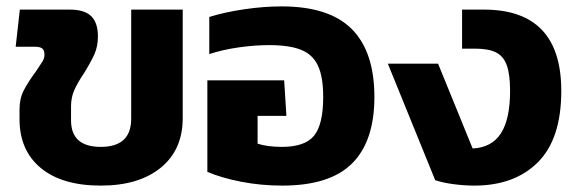

<svg xmlns="http://www.w3.org/2000/svg" viewBox="-20 -570 1792 600"><path d="M41 -198V-228Q41 -262 54.5 -288Q68 -314 91 -345Q106 -367 112.5 -377.5Q119 -388 119 -399Q119 -413 112 -418.5Q105 -424 88 -424H29L42 -540H198Q244 -540 265 -519.5Q286 -499 286 -456Q286 -425 275 -400.5Q264 -376 243 -342Q222 -311 212 -288Q202 -265 202 -238V-194Q202 -111 295 -111Q390 -111 390 -199V-540H551V-201Q551 -102 482.5 -46Q414 10 295 10Q174 10 107.5 -45Q41 -100 41 -198Z M628 -33V-319H868L875 -208H785V-121Q816 -111 861 -111Q933 -111 961.5 -146Q990 -181 990 -267Q990 -330 973.5 -365Q957 -400 920.5 -414.5Q884 -429 821 -429Q776 -429 726.5 -422Q677 -415 634 -401V-517Q682 -532 743 -541Q804 -550 860 -550Q1009 -550 1079.5 -479Q1150 -408 1150 -267Q1150 -129 1080.5 -59.5Q1011 10 862 10Q796 10 734 -2Q672 -14 628 -33Z M1340 -7 1192 -371H1349L1457 -106Q1517 -109 1545.5 -153.5Q1574 -198 1574 -286Q1574 -338 1563.5 -366.5Q1553 -395 1529.5 -406.5Q1506 -418 1464 -418H1424V-540H1492Q1734 -540 1734 -286Q1734 -136 1661 -63Q1588 10 1462 10Q1431 10 1397 5.5Q1363 1 1340 -7Z"/></svg>

Font: Kanit SemiBold
Style: Regular
Weight: 600
Designer: Katatrad Team
Foundry: CadsonDemak
Version: Version 1.030